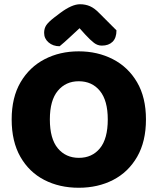

<svg xmlns="http://www.w3.org/2000/svg" viewBox="-20 -867 743 905"><path d="M668 -304Q668 -200 626.5 -128Q585 -56 513.5 -19Q442 18 351 18Q260 18 188.5 -19Q117 -56 76 -128Q35 -200 35 -304Q35 -408 77 -479.5Q119 -551 190.5 -588Q262 -625 351 -625Q440 -625 512 -588Q584 -551 626 -479.5Q668 -408 668 -304ZM488 -304Q488 -393 451 -438.5Q414 -484 351 -484Q290 -484 252.5 -439Q215 -394 215 -304Q215 -213 252.5 -168Q290 -123 352 -123Q414 -123 451 -168Q488 -213 488 -304ZM355 -734Q331 -712 307 -689.5Q283 -667 261 -649Q230 -649 209 -667Q188 -685 188 -712Q188 -733 198 -748Q208 -763 235 -784L264 -806Q319 -847 357 -847Q383 -847 404.5 -837.5Q426 -828 448 -805L529 -724Q529 -688 510.5 -670Q492 -652 460 -652Q440 -652 423 -665Q406 -678 382 -704Z"/></svg>

Font: Baloo Tamma 2 ExtraBold
Style: Regular
Weight: 800
Designer: Divya Kowshik, Shuchita Grover and Ek Type
Foundry: Ek Type
Version: Version 1.700